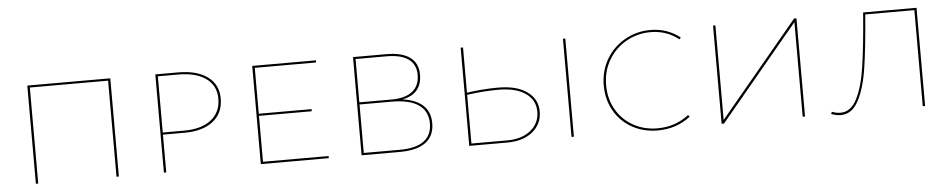

<svg xmlns="http://www.w3.org/2000/svg" viewBox="-34 -674 4425 892"><g transform="rotate(-5 2178.5 -227.5)"><path d="M492 0H481V-448H116V0H105V-458H492Z M995 -320Q995 -252 947 -214Q899 -176 813 -176H713V0H702V-458H808Q896 -458 945.5 -421.5Q995 -385 995 -320ZM984 -320Q984 -381 937.5 -414.5Q891 -448 808 -448H713V-186H813Q893 -186 938.5 -221.5Q984 -257 984 -320Z M1471 -10V0H1154V-458H1451V-448H1165V-234H1411V-224H1165V-10Z M1964 -120Q1964 -61 1923 -30.5Q1882 0 1802 0H1624V-458H1780Q1852 -458 1889.5 -430.5Q1927 -403 1927 -350Q1927 -260 1836 -242Q1964 -224 1964 -120ZM1635 -448V-246H1785Q1849 -246 1882.5 -272.5Q1916 -299 1916 -350Q1916 -398 1881.5 -423Q1847 -448 1780 -448ZM1953 -120Q1953 -177 1910.5 -206.5Q1868 -236 1785 -236H1635V-10H1802Q1953 -10 1953 -120Z M2466 -131Q2466 -72 2421.5 -36Q2377 0 2304 0H2126V-458H2137V-247Q2209 -258 2284 -258Q2369 -258 2417.5 -223.5Q2466 -189 2466 -131ZM2614 -458V0H2603V-458ZM2455 -131Q2455 -185 2410 -216.5Q2365 -248 2284 -248Q2213 -248 2137 -237V-10H2304Q2372 -10 2413.5 -43.5Q2455 -77 2455 -131Z M2773 -225Q2773 -293 2805 -347Q2837 -401 2891.5 -432Q2946 -463 3011 -463Q3089 -463 3149 -416L3142 -408Q3085 -453 3011 -453Q2949 -453 2897 -423.5Q2845 -394 2814.5 -342Q2784 -290 2784 -225Q2784 -162 2812.5 -112Q2841 -62 2891.5 -33.5Q2942 -5 3005 -5Q3088 -5 3151 -54L3158 -46Q3093 5 3005 5Q2939 5 2886 -24.5Q2833 -54 2803 -106.5Q2773 -159 2773 -225Z M3692 0H3681V-441L3314 0H3303V-458H3314V-17L3681 -458H3692Z M4252 0H4241V-448H4012Q4000 -294 3985.5 -199.5Q3971 -105 3940.5 -48.5Q3910 8 3858 8Q3838 8 3814 -1L3818 -11Q3839 -3 3858 -3Q3906 -3 3934.5 -58.5Q3963 -114 3977 -209Q3991 -304 4003 -458H4252Z"/></g></svg>

Font: Ysabeau SC Hairline
Style: Regular
Weight: 100
Designer: Christian Thalmann (Catharsis Fonts)
Version: Version 0.003